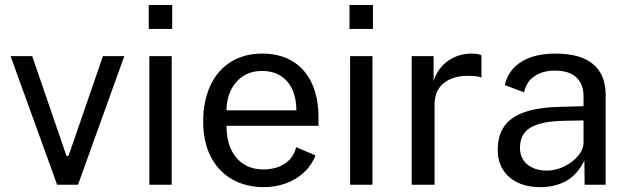

<svg xmlns="http://www.w3.org/2000/svg" viewBox="-20 -760 2580 790"><path d="M301 0H215L23.5 -529H112.5L253.5 -118.5H262L403.5 -529H491.5Z M686.5 0H594.5V-529H686.5ZM592 -739.5H688.5V-641H592Z M1059 -539.5Q1132.5 -539.5 1184.5 -507.5Q1236.5 -475.5 1263.5 -416.5Q1290.5 -357.5 1290.5 -277V-242.5H912Q911.5 -191 928.5 -150.5Q945.5 -110 979.8 -86.5Q1014 -63 1064 -63Q1116 -63 1152 -86.8Q1188 -110.5 1198.5 -154.5L1278 -120.5Q1262 -79 1229.5 -49.5Q1197 -20 1154.8 -5Q1112.5 10 1066 10Q992 10 935.2 -22.2Q878.5 -54.5 847.2 -115.5Q816 -176.5 816 -259.5Q816 -343 844.8 -406.2Q873.5 -469.5 928.5 -504.5Q983.5 -539.5 1059 -539.5ZM1199.5 -306Q1199.5 -353 1183.8 -389.5Q1168 -426 1136.2 -447Q1104.5 -468 1058 -468Q1010.5 -468 977.5 -444.8Q944.5 -421.5 928 -384.5Q911.5 -347.5 912 -306Z M1512.5 0H1420.5V-529H1512.5ZM1418 -739.5H1514.5V-641H1418Z M1674 -529H1764V-427.5Q1783 -482.5 1825.5 -511Q1868 -539.5 1920.5 -539.5Q1949 -539.5 1961 -532.5V-441Q1954 -444 1942.2 -445.8Q1930.5 -447.5 1921 -447.5Q1915.5 -448 1904.5 -448Q1843.5 -448 1805.8 -418Q1768 -388 1768 -329V0H1674Z M2286.5 -320.5 2381 -323V-364.5Q2381 -414 2351.2 -441.8Q2321.5 -469.5 2263 -469.5Q2214 -469.5 2180 -447.2Q2146 -425 2136.5 -380L2057 -410Q2071.5 -472.5 2125.5 -506Q2179.5 -539.5 2266 -539.5Q2368.5 -539.5 2420.2 -496.2Q2472 -453 2472 -369.5V0H2385.5L2384.5 -99.5Q2355 -40.5 2309.2 -15.2Q2263.5 10 2202.5 10Q2151 10 2111.5 -8.2Q2072 -26.5 2050 -61Q2028 -95.5 2028 -143Q2028 -202.5 2055 -240.8Q2082 -279 2139 -298.8Q2196 -318.5 2286.5 -320.5ZM2230.5 -58Q2265.5 -58 2300.8 -74.8Q2336 -91.5 2358.5 -118.5Q2381 -145.5 2381 -174V-264.5L2302.5 -263Q2209 -261.5 2164.2 -235.8Q2119.5 -210 2119.5 -152Q2119.5 -108 2150.2 -83Q2181 -58 2230.5 -58Z"/></svg>

Font: 1883 Sans
Style: Regular
Weight: 400
Designer: 1883 Sans project is a fork of Public Sans.
Version: Version 1.009